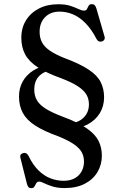

<svg xmlns="http://www.w3.org/2000/svg" viewBox="-20 -734 616 950"><path d="M320.5 -95.5 317 -122.5Q366 -125 393 -151.2Q420 -177.5 420 -217.5Q420 -245 407.5 -266.2Q395 -287.5 365 -307.2Q335 -327 281 -347.5Q208.5 -373.5 165.8 -401.8Q123 -430 104.2 -465.2Q85.5 -500.5 85.5 -547Q85.5 -596.5 108.8 -633.8Q132 -671 173 -692Q214 -713 267.5 -713Q304.5 -713 328.5 -705Q352.5 -697 368.5 -689.2Q384.5 -681.5 396 -681.5Q406.5 -681.5 410.2 -689.5Q414 -697.5 418.5 -705.5Q423 -713.5 434.5 -713.5Q443 -713.5 448.2 -708.5Q453.5 -703.5 457 -692L497 -554Q500 -545 496.2 -538.2Q492.5 -531.5 484 -529Q467 -524 458 -540.5Q432 -590.5 402.2 -620.2Q372.5 -650 340.5 -663.2Q308.5 -676.5 274.5 -676.5Q230 -676.5 203 -649Q176 -621.5 176 -577Q176 -547 188 -524.2Q200 -501.5 227.5 -482.8Q255 -464 302 -445.5Q377 -417.5 419.2 -389.2Q461.5 -361 478.2 -327.8Q495 -294.5 495 -252.5Q495 -209 473.8 -174Q452.5 -139 413.2 -118.2Q374 -97.5 320.5 -95.5ZM226 -413.5 238 -389Q193 -379.5 171.2 -355Q149.5 -330.5 149.5 -291Q149.5 -260 163.2 -237Q177 -214 208 -195Q239 -176 290.5 -156.5Q365.5 -129 407.8 -100Q450 -71 467 -38Q484 -5 484 36.5Q484 81 462.2 117.5Q440.5 154 399.5 175.2Q358.5 196.5 300 196.5Q264.5 196.5 239.5 188.5Q214.5 180.5 198.5 172.5Q182.5 164.5 174 164.5Q164 164.5 159.5 172.5Q155 180.5 150.5 188.8Q146 197 134.5 197Q126 197 121.2 192.2Q116.5 187.5 113.5 176.5L81.5 49Q76 29 93 24Q101.5 21 108.5 24.2Q115.5 27.5 121 37Q143 82.5 170.8 109.5Q198.5 136.5 230 148.5Q261.5 160.5 294.5 160.5Q342 160.5 368.8 133.8Q395.5 107 395.5 65Q395.5 39.5 384.2 19Q373 -1.5 345.8 -20.2Q318.5 -39 270 -59Q197 -85 154.2 -112.8Q111.5 -140.5 92.8 -175.5Q74 -210.5 74 -257Q74 -297.5 92.2 -330.5Q110.5 -363.5 144.5 -385Q178.5 -406.5 226 -413.5Z"/></svg>

Font: Fraunces Wonky
Style: Regular
Weight: 400
Version: Version 1.000;[b76b70a41]